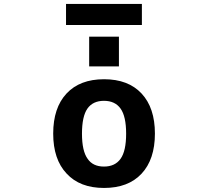

<svg xmlns="http://www.w3.org/2000/svg" viewBox="-20 -932 1040 964"><path d="M419.9 -134.8Q446.3 -95.7 502 -95.7Q557.6 -95.7 585.4 -134.8Q613.3 -173.8 613.3 -260.7Q613.3 -347.7 585.4 -386.7Q557.6 -425.8 502 -425.8Q446.3 -425.8 418.9 -386.7Q391.6 -347.7 391.6 -260.7Q391.6 -173.8 419.9 -134.8ZM311.5 -806.6V-912.1H692.4V-806.6ZM427.7 -598.6V-748H577.1V-598.6ZM314.5 -60.5Q247.1 -131.8 247.1 -261.2Q247.1 -390.6 314 -462.4Q380.9 -534.2 502.4 -534.2Q624 -534.2 690.9 -462.4Q757.8 -390.6 757.8 -261.2Q757.8 -131.8 690.9 -60.1Q624 11.7 502.4 11.7Q380.9 11.7 314.5 -60.5Z"/></svg>

Font: GenEi Gothic M Regular
Style: Bold
Weight: 700
Designer: o_tamon (Modified); [Source Han Sans]
Ryoko NISHIZUKA  (kana & ideographs); Paul D. Hunt (Latin, Greek & Cyrillic); Wenl
Version: Version 1.1a;Original Version 1.004